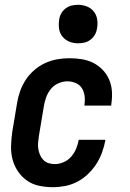

<svg xmlns="http://www.w3.org/2000/svg" viewBox="-20 -770 540 798"><path d="M200 8Q170 8 142 2Q114 -4 92 -19.5Q70 -35 54.5 -58Q39 -81 32 -108Q25 -135 26 -164Q27 -193 31 -222L51 -342Q55 -367 64 -392Q73 -417 87.5 -439Q102 -461 123 -479Q144 -497 168 -508Q192 -519 217.5 -523.5Q243 -528 268 -528Q294 -528 319.5 -524Q345 -520 367 -509Q389 -498 406 -480.5Q423 -463 433 -440.5Q443 -418 445 -392.5Q447 -367 443 -340L442 -331H331V-336Q334 -354 331.5 -372Q329 -390 320 -404Q311 -418 294.5 -425Q278 -432 260 -432Q241 -432 222 -423.5Q203 -415 190.5 -399Q178 -383 171.5 -364.5Q165 -346 162 -327L142 -207Q140 -193 138.5 -179Q137 -165 139 -152Q141 -139 146 -127Q151 -115 160 -105.5Q169 -96 181.5 -92Q194 -88 208 -88Q226 -88 244.5 -96Q263 -104 276 -119Q289 -134 296.5 -152Q304 -170 307 -188V-189H418V-187Q413 -161 404 -136Q395 -111 380 -88Q365 -65 345 -46Q325 -27 301 -14.5Q277 -2 251 3Q225 8 200 8ZM304 -590Q285 -590 268 -597Q251 -604 239.5 -618Q228 -632 225.5 -651Q223 -670 226 -689Q228 -703 235 -715Q242 -727 253.5 -735.5Q265 -744 278 -747Q291 -750 305 -750Q324 -750 341.5 -743Q359 -736 370 -722Q381 -708 384 -689Q387 -670 383 -651Q381 -637 374 -625Q367 -613 355.5 -604.5Q344 -596 331 -593Q318 -590 304 -590Z"/></svg>

Font: Iosevka Term Curly Oblique
Style: Bold
Weight: 700
Italic angle: -9°
Designer: Belleve Invis
Foundry: Belleve Invis
Version: Version 32.3.0